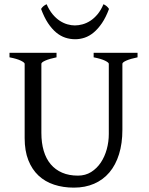

<svg xmlns="http://www.w3.org/2000/svg" viewBox="-20 -862 694 897"><path d="M622.6 -594.2Q589.4 -587.4 570.6 -579.1Q551.8 -570.8 551.8 -564V-255.9Q551.8 -191.9 536.1 -141.6Q520.5 -91.3 491.2 -56.6Q461.9 -22 419.9 -3.7Q377.9 14.6 325.2 14.6Q274.9 14.6 232.7 0.7Q190.4 -13.2 159.9 -41.7Q129.4 -70.3 112.3 -113.8Q95.2 -157.2 95.2 -216.8V-564Q95.2 -569.8 77.4 -578.6Q59.6 -587.4 24.4 -594.2V-615.2H244.1V-594.2Q210.9 -587.4 192.1 -579.1Q173.3 -570.8 173.3 -564V-241.2Q173.3 -194.3 184.3 -157.2Q195.3 -120.1 217 -94.5Q238.8 -68.8 270.5 -55.2Q302.2 -41.5 344.2 -41.5Q378.9 -41.5 405.8 -58.3Q432.6 -75.2 450.9 -102.5Q469.2 -129.9 478.8 -164.8Q488.3 -199.7 488.3 -235.8V-564Q488.3 -569.8 470.5 -578.6Q452.6 -587.4 417.5 -594.2V-615.2H622.6ZM489.3 -820.3Q474.6 -780.8 456.3 -753.9Q438 -727.1 417.7 -710.2Q397.5 -693.4 375.5 -686Q353.5 -678.7 331.5 -678.7Q307.6 -678.7 285.2 -686Q262.7 -693.4 242.4 -710.2Q222.2 -727.1 204.3 -753.9Q186.5 -780.8 171.9 -820.3Q177.7 -829.1 183.6 -833.7Q189.5 -838.4 197.8 -842.3Q210 -814.5 225.8 -795.4Q241.7 -776.4 259.3 -764.9Q276.9 -753.4 295.2 -748.3Q313.5 -743.2 329.6 -743.2Q346.7 -743.2 365.5 -748.3Q384.3 -753.4 402.1 -764.9Q419.9 -776.4 435.8 -795.4Q451.7 -814.5 463.4 -842.3Q471.7 -838.4 477.5 -833.7Q483.4 -829.1 489.3 -820.3Z"/></svg>

Font: Gentium Plus APac
Style: Regular
Weight: 400
Designer: J. Victor Gaultney, Annie Olsen, Iska Routamaa, Becca Hirsbrunner
Foundry: SIL International
Version: Version 5.000